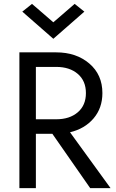

<svg xmlns="http://www.w3.org/2000/svg" viewBox="-20 -970 600 990"><path d="M255 -855 365 -950 415 -910 255 -770 95 -910 145 -950ZM165 -280V0H80V-700H270Q373 -700 440.5 -642.5Q508 -585 508 -490Q508 -413 462.5 -359.5Q417 -306 341 -288L550 0H445L250 -280ZM165 -355H270Q339 -355 381 -391Q423 -427 423 -490Q423 -553 381 -589Q339 -625 270 -625H165Z"/></svg>

Font: renner_400book
Style: Book
Weight: 400
Version: Version 003.000 ; ttfautohint (v0.97) -l 8 -r 50 -G 200 -x 1